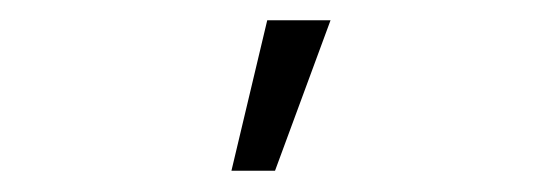

<svg xmlns="http://www.w3.org/2000/svg" viewBox="-20 -972 514 185"><path d="M237.5 -952.5H298.5L245 -807.5H203Z"/></svg>

Font: Hauora Light
Style: Regular
Weight: 300
Designer: Wayne Shih
Foundry: WCYS
Version: Version 1.001;hotconv 1.0.109;makeotfexe 2.5.65596